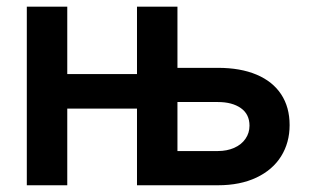

<svg xmlns="http://www.w3.org/2000/svg" viewBox="-20 -550 918 570"><path d="M59.6 -530.3H179.7V-330.1H386.7V-530.3H506.8V-348.6H627Q693.8 -348.6 741.7 -328.4Q789.6 -308.1 814.7 -270Q839.8 -231.9 839.8 -178.7Q839.8 -126.5 814.5 -85.9Q789.1 -45.4 741 -22.7Q692.9 0 627 0H386.7V-227.5H179.7V0H59.6ZM627 -101.6Q653.8 -101.6 675.3 -111.1Q696.8 -120.6 708.7 -137.9Q720.7 -155.3 720.7 -176.8Q720.7 -210.9 695.1 -229Q669.4 -247.1 627 -247.1H506.8V-101.6Z"/></svg>

Font: Pretendard Std SemiBold
Style: Regular
Weight: 600
Designer: Base glyphs from Inter by Rasmus Andersson; Hangeul glyphs from Noto Sans CJK(Source Han Sans) by Jang Soo-young and Kan
Foundry: Kil Hyung-jin
Version: Version 1.309